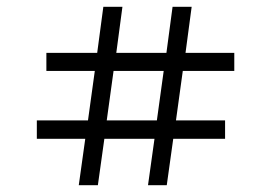

<svg xmlns="http://www.w3.org/2000/svg" viewBox="-20 -543 796 563"><path d="M211 0 230 -136H88V-190H238L258 -335H116V-388H265L283 -523H339L321 -388H468L486 -523H542L524 -388H667V-335H516L496 -190H640V-136H488L469 0H414L433 -136H286L267 0ZM293 -190H440L460 -335H313Z"/></svg>

Font: Tomorrow Light
Style: Regular
Weight: 300
Designer: Tony de Marco, Monica Rizzolli
Foundry: Just in Type
Version: Version 2.002